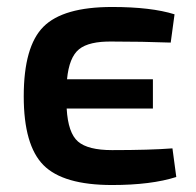

<svg xmlns="http://www.w3.org/2000/svg" viewBox="-20 -519 562 550"><path d="M474 -94 485 -12Q413 11 301 11Q161 11 104.5 -46Q48 -103 48 -243Q48 -386 104.5 -442.5Q161 -499 301 -499Q413 -499 480 -478L469 -397Q387 -400 301 -400Q235 -401 206.5 -378Q178 -355 172 -292H418V-208H171Q175 -138 203.5 -113.5Q232 -89 301 -89Q410 -89 474 -94Z"/></svg>

Font: Exo 2 Semi Bold
Style: Regular
Weight: 600
Designer: Natanael Gama
Version: Version 1.001;PS 001.001;hotconv 1.0.88;makeotf.lib2.5.64775